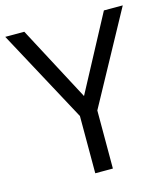

<svg xmlns="http://www.w3.org/2000/svg" viewBox="-107 -799 775 884"><g transform="rotate(-15 280.0 -357.0)"><path d="M279.8 -356.9 470.2 -713.9H560.1L321.8 -276.9V0H237.8V-272.9L0 -713.9H90.8Z"/></g></svg>

Font: f0_57812 
Style: Regular
Weight: 400
Foundry: Ascender Corporation
Version: Version 1.10